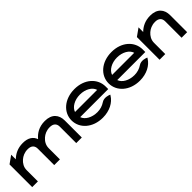

<svg xmlns="http://www.w3.org/2000/svg" viewBox="188 -1348 2245 2245"><g transform="rotate(-45 1311.0 -225.5)"><path d="M30 0H124V-186C124 -237 150 -277 182 -305C211 -330 251 -351 306 -351C366 -351 394 -320 394 -271V0H488V-186C488 -212 495 -236 506 -256C516 -275 531 -291 546 -305C575 -330 615 -351 670 -351C730 -351 758 -320 758 -271V0H850V-281C850 -376 796 -443 680 -443C581 -443 518 -399 475 -348C454 -407 404 -443 316 -443C230 -443 169 -409 124 -365V-442L30 -375Z M906 -226C906 -95 1021 11 1189 11C1301 11 1390 -37 1434 -109L1440 -119L1430 -123C1429 -123 1363 -152 1314 -117C1280 -94 1237 -80 1189 -80C1100 -80 1025 -122 1005 -182H1469V-224C1469 -356 1357 -462 1189 -462C1021 -462 906 -357 906 -226ZM1005 -267C1024 -327 1099 -371 1189 -371C1279 -371 1353 -328 1371 -267Z M1519 -226C1519 -95 1634 11 1802 11C1914 11 2003 -37 2047 -109L2053 -119L2043 -123C2042 -123 1976 -152 1927 -117C1893 -94 1850 -80 1802 -80C1713 -80 1638 -122 1618 -182H2082V-224C2082 -356 1970 -462 1802 -462C1634 -462 1519 -357 1519 -226ZM1618 -267C1637 -327 1712 -371 1802 -371C1892 -371 1966 -328 1984 -267Z M2136 0H2230V-186C2230 -237 2256 -277 2288 -305C2317 -330 2357 -351 2412 -351C2472 -351 2500 -320 2500 -271V0H2592V-281C2592 -376 2538 -443 2422 -443C2336 -443 2275 -409 2230 -365V-442L2136 -375Z"/></g></svg>

Font: Charger Pro
Style: ExBdSuExt
Weight: 400
Designer: Jasper
Foundry: Cannot Into Space Fonts
Version: Version 1.09